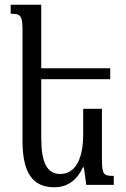

<svg xmlns="http://www.w3.org/2000/svg" viewBox="-20 -780 530 810"><path d="M410 -321H331V-213C331 -117 302 -46 234 -46C178 -46 154 -95 154 -198V-446H445V-492H154V-760H25V-722C68 -722 75 -715 75 -649V-185C75 -48 120 10 209 10C268 10 306 -23 330 -74H334L344 0H460V-38C416 -38 410 -43 410 -112Z"/></svg>

Font: Noto Serif Armenian ExtraCondensed Medium
Style: Regular
Weight: 500
Width: 2
Designer: Monotype Design Team
Foundry: Monotype Imaging Inc.
Version: Version 2.008